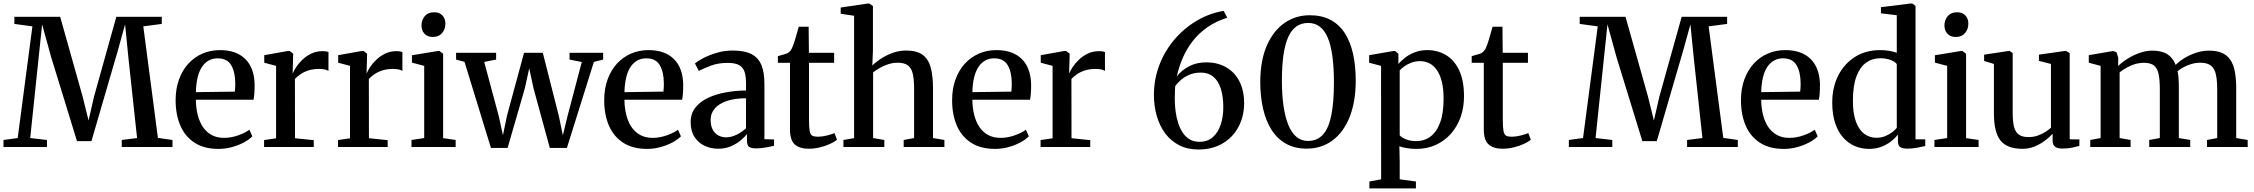

<svg xmlns="http://www.w3.org/2000/svg" viewBox="-21 -839 12868 1096"><path d="M80 -51 164 -688.5 61 -702.5V-743H322.5L450.5 -288.5L484.5 -151L516 -288.5L643 -743H902.5V-702.5L797 -688.5L880.5 -52L963.5 -40V0H674V-40L761.5 -51L712 -509.5L693 -699.5L649.5 -543L501 -33.5H418.5L271 -513L219.5 -700L199.5 -509.5L151.5 -51L247 -40V0H-1V-40Z M1226.5 11Q1144.5 11 1090.2 -24Q1036 -59 1008.8 -121.5Q981.5 -184 981.5 -267Q981.5 -333 1001 -386Q1020.5 -439 1054.8 -476.2Q1089 -513.5 1135 -533.2Q1181 -553 1234.5 -553Q1327 -553 1378.5 -502.8Q1430 -452.5 1432.5 -358.5Q1432.5 -328 1431 -306.5Q1429.5 -285 1426 -269.5H1097Q1097.5 -222.5 1107.8 -182.5Q1118 -142.5 1137.8 -113.5Q1157.5 -84.5 1187.5 -68.2Q1217.5 -52 1257.5 -52Q1298 -52 1339 -66.5Q1380 -81 1402.5 -98.5L1419.5 -61Q1402.5 -43 1372 -26.5Q1341.5 -10 1303.8 0.5Q1266 11 1226.5 11ZM1097 -313 1319.5 -316Q1321 -326.5 1321.5 -338.8Q1322 -351 1322 -361.5Q1322 -427 1299 -466.5Q1276 -506 1221.5 -506Q1194.5 -506 1172.2 -494.5Q1150 -483 1133.5 -459.5Q1117 -436 1107.8 -399.5Q1098.5 -363 1097 -313Z M1486.5 0V-39.5L1555 -49.5V-463L1487.5 -481V-524L1622 -548H1632.5L1652.5 -532.5L1652 -508.5L1649.5 -421L1652 -423.5Q1656 -435 1669 -455.2Q1682 -475.5 1703.8 -496.8Q1725.5 -518 1754.8 -532.5Q1784 -547 1820.5 -547Q1833 -547 1841 -545.5Q1849 -544 1854 -542V-434Q1848 -438.5 1834.8 -442Q1821.5 -445.5 1801 -445.5Q1766.5 -445.5 1740.5 -437.2Q1714.5 -429 1695.5 -416Q1676.5 -403 1662.5 -388.5L1663 -50L1770 -39V0Z M1908.5 0V-39.5L1977 -49.5V-463L1909.5 -481V-524L2044 -548H2054.5L2074.5 -532.5L2074 -508.5L2071.5 -421L2074 -423.5Q2078 -435 2091 -455.2Q2104 -475.5 2125.8 -496.8Q2147.5 -518 2176.8 -532.5Q2206 -547 2242.5 -547Q2255 -547 2263 -545.5Q2271 -544 2276 -542V-434Q2270 -438.5 2256.8 -442Q2243.5 -445.5 2223 -445.5Q2188.5 -445.5 2162.5 -437.2Q2136.5 -429 2117.5 -416Q2098.5 -403 2084.5 -388.5L2085 -50L2192 -39V0Z M2328 0V-40L2400.5 -51V-463L2330.5 -481.5V-523.5L2479 -548H2487.5L2508.5 -532V-50.5L2580 -40V0ZM2449 -628Q2418.5 -628 2401.8 -646.8Q2385 -665.5 2385 -693.5Q2385 -724.5 2403.8 -746.8Q2422.5 -769 2457 -769H2458Q2488 -769 2504.8 -750.5Q2521.5 -732 2521.5 -704Q2521.5 -673 2502.8 -650.5Q2484 -628 2450 -628Z M2582.5 -499V-537.5H2811V-499L2743 -485.5L2826 -176.5L2850 -67L2873.5 -180.5L2970.5 -537.5H3077.5L3169 -177L3192 -66.5L3219.5 -180L3300 -485L3230 -499V-537.5H3422V-499L3369 -485.5L3215 5.5H3117.5L3025 -333L3000 -449L2974.5 -333L2876.5 5.5H2781.5L2630.5 -486Z M3673 11Q3591 11 3536.8 -24Q3482.5 -59 3455.2 -121.5Q3428 -184 3428 -267Q3428 -333 3447.5 -386Q3467 -439 3501.2 -476.2Q3535.5 -513.5 3581.5 -533.2Q3627.5 -553 3681 -553Q3773.5 -553 3825 -502.8Q3876.5 -452.5 3879 -358.5Q3879 -328 3877.5 -306.5Q3876 -285 3872.5 -269.5H3543.5Q3544 -222.5 3554.2 -182.5Q3564.5 -142.5 3584.2 -113.5Q3604 -84.5 3634 -68.2Q3664 -52 3704 -52Q3744.5 -52 3785.5 -66.5Q3826.5 -81 3849 -98.5L3866 -61Q3849 -43 3818.5 -26.5Q3788 -10 3750.2 0.5Q3712.5 11 3673 11ZM3543.5 -313 3766 -316Q3767.5 -326.5 3768 -338.8Q3768.5 -351 3768.5 -361.5Q3768.5 -427 3745.5 -466.5Q3722.5 -506 3668 -506Q3641 -506 3618.8 -494.5Q3596.5 -483 3580 -459.5Q3563.5 -436 3554.2 -399.5Q3545 -363 3543.5 -313Z M4079 10Q4037 10 4001.2 -6.8Q3965.5 -23.5 3943.5 -57.2Q3921.5 -91 3921.5 -142Q3921.5 -191 3948.8 -225.2Q3976 -259.5 4021.5 -280.8Q4067 -302 4123.2 -312Q4179.5 -322 4237.5 -322.5V-363.5Q4237.5 -404.5 4228.8 -430Q4220 -455.5 4197.2 -467.8Q4174.5 -480 4133 -480Q4078 -480 4035.8 -463.8Q3993.5 -447.5 3968 -434L3946 -477Q3959 -488.5 3991 -505.8Q4023 -523 4067.5 -536.8Q4112 -550.5 4163 -550.5Q4228.5 -550.5 4268 -530.5Q4307.5 -510.5 4325 -468.5Q4342.5 -426.5 4342.5 -360.5V-44.5L4397.5 -43V-7Q4386.5 -4 4369.2 -0.5Q4352 3 4332.5 5.5Q4313 8 4295 8Q4268 8 4255.5 -0.2Q4243 -8.5 4243 -36.5V-73.5Q4232 -59 4209 -39.2Q4186 -19.5 4153 -4.8Q4120 10 4079 10ZM4124.5 -55Q4152.5 -55 4183.2 -69.8Q4214 -84.5 4237.5 -107V-278Q4172 -278 4126.8 -262.2Q4081.5 -246.5 4058.5 -219Q4035.5 -191.5 4035.5 -155Q4035.5 -121.5 4047.2 -99.2Q4059 -77 4079.2 -66Q4099.5 -55 4124.5 -55Z M4595 10Q4544 10 4516.2 -14.2Q4488.5 -38.5 4488.5 -100V-480.5H4419.5V-518.5Q4428.5 -521.5 4440 -524.5Q4451.5 -527.5 4462 -530.8Q4472.5 -534 4477.5 -537.5Q4484.5 -542 4489.2 -547.5Q4494 -553 4498 -560.5Q4502 -568 4505.5 -577.5Q4510.5 -589.5 4516.5 -609.8Q4522.5 -630 4528.5 -651Q4534.5 -672 4538.5 -686.5H4595L4596.5 -537.5H4740.5V-480.5H4597V-157Q4597 -112 4601 -91Q4605 -70 4616.2 -64.2Q4627.5 -58.5 4648 -58.5Q4671.5 -58.5 4699.5 -65.5Q4727.5 -72.5 4742.5 -79.5L4757 -41Q4742 -29 4716.5 -17.2Q4691 -5.5 4659.5 2.2Q4628 10 4595 10Z M4854.5 -50.5V-749L4778 -760.5V-796L4933 -819H4941.5L4962 -804.5V-548.5L4958.5 -465Q4976.5 -483.5 5006.5 -503.2Q5036.5 -523 5073.8 -536.8Q5111 -550.5 5150.5 -550.5Q5211.5 -550.5 5245 -526.5Q5278.5 -502.5 5291.8 -454Q5305 -405.5 5305 -331.5V-51L5370 -40V0H5137.5V-40L5197 -51V-331Q5197 -381 5190.2 -414.2Q5183.5 -447.5 5163.5 -464.2Q5143.5 -481 5103 -481Q5077 -481 5051.8 -473.2Q5026.5 -465.5 5004 -452.8Q4981.5 -440 4963 -426V-51L5027 -40V0H4793.5V-40Z M5659 11Q5577 11 5522.8 -24Q5468.5 -59 5441.2 -121.5Q5414 -184 5414 -267Q5414 -333 5433.5 -386Q5453 -439 5487.2 -476.2Q5521.5 -513.5 5567.5 -533.2Q5613.5 -553 5667 -553Q5759.5 -553 5811 -502.8Q5862.5 -452.5 5865 -358.5Q5865 -328 5863.5 -306.5Q5862 -285 5858.5 -269.5H5529.5Q5530 -222.5 5540.2 -182.5Q5550.5 -142.5 5570.2 -113.5Q5590 -84.5 5620 -68.2Q5650 -52 5690 -52Q5730.5 -52 5771.5 -66.5Q5812.5 -81 5835 -98.5L5852 -61Q5835 -43 5804.5 -26.5Q5774 -10 5736.2 0.5Q5698.5 11 5659 11ZM5529.5 -313 5752 -316Q5753.5 -326.5 5754 -338.8Q5754.5 -351 5754.5 -361.5Q5754.5 -427 5731.5 -466.5Q5708.5 -506 5654 -506Q5627 -506 5604.8 -494.5Q5582.5 -483 5566 -459.5Q5549.5 -436 5540.2 -399.5Q5531 -363 5529.5 -313Z M5919 0V-39.5L5987.5 -49.5V-463L5920 -481V-524L6054.5 -548H6065L6085 -532.5L6084.5 -508.5L6082 -421L6084.5 -423.5Q6088.5 -435 6101.5 -455.2Q6114.5 -475.5 6136.2 -496.8Q6158 -518 6187.2 -532.5Q6216.5 -547 6253 -547Q6265.5 -547 6273.5 -545.5Q6281.5 -544 6286.5 -542V-434Q6280.5 -438.5 6267.2 -442Q6254 -445.5 6233.5 -445.5Q6199 -445.5 6173 -437.2Q6147 -429 6128 -416Q6109 -403 6095 -388.5L6095.5 -50L6202.5 -39V0Z M6820.5 14.5Q6757.5 14.5 6709.8 -10.2Q6662 -35 6630 -78.2Q6598 -121.5 6582 -177.8Q6566 -234 6566 -297Q6566 -386 6596.5 -466.5Q6627 -547 6681.8 -611.8Q6736.5 -676.5 6808.8 -719.8Q6881 -763 6964 -777L6984.5 -738Q6919 -717 6870.2 -682.8Q6821.5 -648.5 6787 -604Q6752.5 -559.5 6730.5 -508.2Q6708.5 -457 6696.5 -402.5Q6723 -437.5 6766 -460.2Q6809 -483 6864 -483Q6931 -483 6979.8 -454.2Q7028.5 -425.5 7054.8 -373Q7081 -320.5 7081 -250Q7081 -195 7063.2 -147Q7045.5 -99 7011.8 -62.8Q6978 -26.5 6929.8 -6Q6881.5 14.5 6820.5 14.5ZM6836 -424.5Q6797 -425 6767.5 -412Q6738 -399 6718 -381Q6698 -363 6687.5 -347.5Q6687 -337.5 6686 -320.2Q6685 -303 6685 -274Q6685 -238 6689.8 -202.5Q6694.5 -167 6704.8 -136Q6715 -105 6731.2 -80.8Q6747.5 -56.5 6771 -43Q6794.5 -29.5 6826 -29.5Q6873 -29.5 6903.2 -57Q6933.5 -84.5 6947.8 -129.5Q6962 -174.5 6962 -226Q6962 -289 6947.5 -333.5Q6933 -378 6904.8 -401.2Q6876.5 -424.5 6836 -424.5Z M7437.5 9.5Q7369.5 9.5 7319.5 -18.8Q7269.5 -47 7237 -98.5Q7204.5 -150 7188.8 -219.8Q7173 -289.5 7173 -372.5Q7173.5 -494 7210.5 -578.8Q7247.5 -663.5 7311.2 -707.8Q7375 -752 7456 -752Q7524.5 -752 7574.2 -725.5Q7624 -699 7655.8 -649.5Q7687.5 -600 7702.8 -531.2Q7718 -462.5 7718 -377.5Q7717.5 -257 7682.8 -170.2Q7648 -83.5 7585 -37Q7522 9.5 7437.5 9.5ZM7445 -34.5Q7499.5 -34.5 7532 -71.8Q7564.5 -109 7579 -183.2Q7593.5 -257.5 7593.5 -368Q7593.5 -452.5 7585 -516.2Q7576.5 -580 7558.8 -622.5Q7541 -665 7513.2 -686.5Q7485.5 -708 7447 -708Q7408 -708 7379.5 -688.2Q7351 -668.5 7332.8 -628Q7314.5 -587.5 7305.5 -525.2Q7296.5 -463 7296.5 -379Q7296.5 -299.5 7305.5 -236Q7314.5 -172.5 7332.5 -127.5Q7350.5 -82.5 7378.5 -58.5Q7406.5 -34.5 7445 -34.5Z M7796 236.5V197L7863 184.5L7862.5 -463L7794.5 -481V-524L7933.5 -548H7942.5L7961.5 -532.5V-473.5Q7974.5 -490 7998 -508.5Q8021.5 -527 8054 -540Q8086.5 -553 8126.5 -553Q8185 -553 8232.8 -524.8Q8280.5 -496.5 8308.2 -438Q8336 -379.5 8336 -289Q8336 -225.5 8316.8 -171Q8297.5 -116.5 8261.2 -75.5Q8225 -34.5 8175 -11.8Q8125 11 8063.5 11Q8036.5 11 8009.2 6.5Q7982 2 7967 -4L7969 78.5V184.5L8061.5 197V236.5ZM8063 -33.5Q8109 -33.5 8144.2 -59.2Q8179.5 -85 8199.5 -138.8Q8219.5 -192.5 8219.5 -275.5Q8219.5 -332.5 8209.2 -373.2Q8199 -414 8180.5 -440Q8162 -466 8137.8 -478Q8113.5 -490 8085.5 -490Q8058 -490 8035.2 -481.2Q8012.5 -472.5 7995.5 -460.2Q7978.5 -448 7969 -437.5V-67Q7977 -55.5 8002.8 -44.5Q8028.5 -33.5 8063 -33.5Z M8555.5 10Q8504.5 10 8476.8 -14.2Q8449 -38.5 8449 -100V-480.5H8380V-518.5Q8389 -521.5 8400.5 -524.5Q8412 -527.5 8422.5 -530.8Q8433 -534 8438 -537.5Q8445 -542 8449.8 -547.5Q8454.5 -553 8458.5 -560.5Q8462.5 -568 8466 -577.5Q8471 -589.5 8477 -609.8Q8483 -630 8489 -651Q8495 -672 8499 -686.5H8555.5L8557 -537.5H8701V-480.5H8557.5V-157Q8557.5 -112 8561.5 -91Q8565.5 -70 8576.8 -64.2Q8588 -58.5 8608.5 -58.5Q8632 -58.5 8660 -65.5Q8688 -72.5 8703 -79.5L8717.5 -41Q8702.5 -29 8677 -17.2Q8651.5 -5.5 8620 2.2Q8588.5 10 8555.5 10Z M9015.5 -51 9099.5 -688.5 8996.5 -702.5V-743H9258L9386 -288.5L9420 -151L9451.5 -288.5L9578.5 -743H9838V-702.5L9732.5 -688.5L9816 -52L9899 -40V0H9609.5V-40L9697 -51L9647.5 -509.5L9628.5 -699.5L9585 -543L9436.5 -33.5H9354L9206.5 -513L9155 -700L9135 -509.5L9087 -51L9182.5 -40V0H8934.5V-40Z M10162 11Q10080 11 10025.8 -24Q9971.5 -59 9944.2 -121.5Q9917 -184 9917 -267Q9917 -333 9936.5 -386Q9956 -439 9990.2 -476.2Q10024.5 -513.5 10070.5 -533.2Q10116.5 -553 10170 -553Q10262.5 -553 10314 -502.8Q10365.5 -452.5 10368 -358.5Q10368 -328 10366.5 -306.5Q10365 -285 10361.5 -269.5H10032.5Q10033 -222.5 10043.2 -182.5Q10053.5 -142.5 10073.2 -113.5Q10093 -84.5 10123 -68.2Q10153 -52 10193 -52Q10233.5 -52 10274.5 -66.5Q10315.5 -81 10338 -98.5L10355 -61Q10338 -43 10307.5 -26.5Q10277 -10 10239.2 0.5Q10201.5 11 10162 11ZM10032.5 -313 10255 -316Q10256.5 -326.5 10257 -338.8Q10257.5 -351 10257.5 -361.5Q10257.5 -427 10234.5 -466.5Q10211.5 -506 10157 -506Q10130 -506 10107.8 -494.5Q10085.5 -483 10069 -459.5Q10052.5 -436 10043.2 -399.5Q10034 -363 10032.5 -313Z M10648 11Q10605 11 10567 -5.2Q10529 -21.5 10500 -54.2Q10471 -87 10454.5 -136.8Q10438 -186.5 10438 -253.5Q10438 -339.5 10472 -407.2Q10506 -475 10567.8 -514Q10629.5 -553 10712.5 -553Q10740.5 -553 10765 -548.5Q10789.5 -544 10806.5 -538V-752L10716 -763V-798L10885.5 -819H10895L10913.5 -804.5V-43.5H10969V-5.5Q10950 -1 10922.2 4.2Q10894.5 9.5 10866.5 9.5Q10841 9.5 10827 1.2Q10813 -7 10813 -36V-71Q10799 -52 10775.2 -33Q10751.5 -14 10719.2 -1.5Q10687 11 10648 11ZM10689.5 -52.5Q10717 -52.5 10740 -61.8Q10763 -71 10780.2 -84.2Q10797.5 -97.5 10806.5 -109.5V-473Q10798.5 -486 10772.5 -496.2Q10746.5 -506.5 10713 -506.5Q10666.5 -506.5 10631.5 -481.5Q10596.5 -456.5 10576.5 -403.8Q10556.5 -351 10556 -268Q10555.5 -191.5 10573.5 -143.8Q10591.5 -96 10622 -74.2Q10652.5 -52.5 10689.5 -52.5Z M11021.5 0V-40L11094 -51V-463L11024 -481.5V-523.5L11172.5 -548H11181L11202 -532V-50.5L11273.5 -40V0ZM11142.5 -628Q11112 -628 11095.2 -646.8Q11078.5 -665.5 11078.5 -693.5Q11078.5 -724.5 11097.2 -746.8Q11116 -769 11150.5 -769H11151.5Q11181.5 -769 11198.2 -750.5Q11215 -732 11215 -704Q11215 -673 11196.2 -650.5Q11177.5 -628 11143.5 -628Z M11752 9Q11724.5 9 11710.2 -1.2Q11696 -11.5 11696 -37.5V-75.5Q11678.5 -56 11652 -36Q11625.5 -16 11593 -2.8Q11560.5 10.5 11524.5 10.5Q11436 10.5 11398.5 -36.8Q11361 -84 11361 -190V-474L11305 -491V-527L11443.5 -548H11450.5L11468 -536V-195Q11468 -147 11475.5 -116.5Q11483 -86 11502.5 -71.2Q11522 -56.5 11558.5 -56.5Q11587 -56.5 11611.2 -65Q11635.5 -73.5 11654.5 -85.8Q11673.5 -98 11686.5 -110V-474L11618 -491.5V-527L11765.5 -548H11773L11793.5 -536V-44L11849 -43L11848.5 -6Q11831.5 -1.5 11807.5 3.8Q11783.5 9 11752 9Z M11911 0V-40L11970 -51V-463L11902.5 -481V-524L12041.5 -548L12060.5 -541L12070.5 -510.5L12070 -462Q12090.5 -483 12122.8 -503.2Q12155 -523.5 12192.2 -536.8Q12229.5 -550 12264.5 -550Q12318 -550 12350.2 -530Q12382.5 -510 12398.5 -468.5Q12417 -488 12447.5 -506.8Q12478 -525.5 12514.8 -537.8Q12551.5 -550 12588 -550Q12633 -550 12663.2 -536.8Q12693.5 -523.5 12711.2 -496.5Q12729 -469.5 12736.5 -428.8Q12744 -388 12744 -332.5V-51L12809.5 -40V0H12577.5V-40L12635.5 -51V-329.5Q12635.5 -379.5 12628.2 -413.2Q12621 -447 12600.2 -464Q12579.5 -481 12539 -481Q12514 -481 12490.2 -474.2Q12466.5 -467.5 12445.8 -456.5Q12425 -445.5 12409 -432.5Q12412 -420 12413.8 -404Q12415.5 -388 12416 -370.2Q12416.5 -352.5 12416.5 -333.5V-51L12481.5 -40V0H12247.5V-40L12308 -51V-331Q12308 -381 12301.5 -414.2Q12295 -447.5 12275.8 -464Q12256.5 -480.5 12217.5 -480.5Q12178 -480.5 12141.8 -464Q12105.5 -447.5 12078.5 -426V-51L12141 -40V0Z"/></svg>

Font: Merriweather 60pt Medium
Style: Regular
Weight: 500
Version: Version 2.100